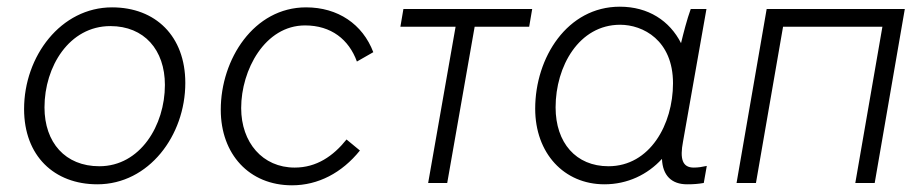

<svg xmlns="http://www.w3.org/2000/svg" viewBox="-20 -547 2763 574"><path d="M271 4C425 4 534 -142 534 -299C534 -439 445 -525 315 -525C162 -525 52 -379 52 -221C52 -81 142 4 271 4ZM277 -50C175 -50 113 -121 113 -226C113 -348 187 -469 310 -469C411 -469 473 -398 473 -293C473 -172 399 -50 277 -50Z M853 7C931 7 1002 -30 1056 -97L1016 -130C976 -80 926 -46 861 -46C765 -46 701 -121 701 -224C701 -338 772 -471 892 -471C970 -471 1023 -429 1047 -363L1096 -391C1064 -475 990 -525 895 -525C739 -525 640 -370 640 -219C640 -86 725 7 853 7Z M1177 -467H1342L1260 0H1317L1399 -467H1562L1571 -520H1186Z M2034 4C2053 4 2067 3 2084 0L2093 -51C2079 -48 2068 -46 2054 -46C2020 -46 2012 -72 2022 -124L2092 -520H2045C2034 -490 2023 -447 2016 -418C1982 -485 1918 -527 1833 -527C1676 -527 1580 -375 1580 -222C1580 -89 1666 4 1787 4C1856 4 1916 -25 1959 -72C1961 -22 1988 4 2034 4ZM1834 -473C1902 -473 1992 -427 1992 -298C1992 -175 1923 -50 1799 -50C1702 -50 1641 -120 1641 -226C1641 -349 1711 -473 1834 -473Z M2182 0H2240L2321 -467H2618L2537 0H2595L2685 -520H2272Z"/></svg>

Font: Fixel Text 20240404 Light
Style: Italic
Weight: 300
Width: 4
Italic angle: -10°
Designer: AlfaBravo + MacPaw
Foundry: Kyrylo Tkachov, Marchela Mozhyna, Serhii Makarenko, Maria Weinstein, Zakhar Kryvoshyya
Version: Version 1.211;Glyphs 3.2 (3225)